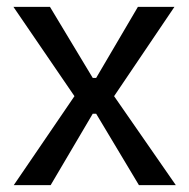

<svg xmlns="http://www.w3.org/2000/svg" viewBox="-20 -537 548 557"><path d="M20 0 196 -258 19 -517H125L249 -311H259L380 -517H486L311 -258L490 0H383L259 -207H249L127 0Z"/></svg>

Font: Bricolage Grotesque 36pt
Style: Regular
Weight: 400
Designer: Mathieu Triay
Foundry: Atelier Triay
Version: Version 1.001;gftools[0.9.33.dev8+g029e19f]